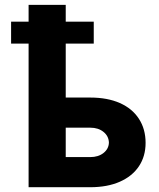

<svg xmlns="http://www.w3.org/2000/svg" viewBox="-20 -783 664 803"><path d="M372.1 -600.6H254.9V-375H357.4Q429.2 -375 481.2 -352.1Q533.2 -329.1 561 -286.1Q588.9 -243.2 588.9 -185.5Q588.9 -129.4 561 -87.6Q533.2 -45.9 481 -22.9Q428.7 0 357.4 0H99.6V-600.6H26.4V-692.4H99.6V-762.7H254.9V-692.4H372.1ZM357.4 -126Q391.1 -126 412.8 -143.1Q434.6 -160.2 435.5 -186.5Q434.6 -213.9 412.8 -231.4Q391.1 -249 357.4 -249H254.9V-126Z"/></svg>

Font: Pretendard GOV ExtraBold
Style: Regular
Weight: 800
Designer: Base glyphs from Inter by Rasmus Andersson; Hangeul glyphs from Noto Sans CJK(Source Han Sans) by Jang Soo-young and Kan
Foundry: Kil Hyung-jin
Version: Version 1.309